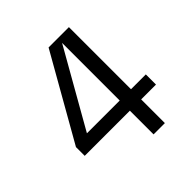

<svg xmlns="http://www.w3.org/2000/svg" viewBox="-181 -821 962 962"><g transform="rotate(-45 300.0 -340.0)"><path d="M368 -680H448V0H368ZM553 -240V-168H48V-230L304 -680H386L130 -230L83 -240Z"/></g></svg>

Font: TASA Orbiter VF Text
Style: Regular
Weight: 400
Designer: Weizhong Zhang
Foundry: 本地遙控
Version: Version 1.001;Glyphs 3.2 (3192)